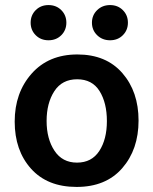

<svg xmlns="http://www.w3.org/2000/svg" viewBox="-20 -730 605 758"><path d="M171.5 -710Q202 -710 222 -690Q242 -670 242 -640.5Q242 -611 222 -591Q202 -571 171.5 -571Q141 -571 121 -591Q101 -611 101 -640.5Q101 -670 121 -690Q141 -710 171.5 -710ZM414.5 -710Q445 -710 465 -690Q485 -670 485 -640.5Q485 -611 465 -591Q445 -571 414.5 -571Q384 -571 363.5 -591Q343 -611 343 -640.5Q343 -670 363.5 -690Q384 -710 414.5 -710ZM284.5 -417Q225 -417 194.5 -370Q164 -323 164 -252.5Q164 -182 195 -135Q226 -88 284 -88Q342 -88 372 -134Q402 -180 402 -252Q402 -324 373 -370.5Q344 -417 284.5 -417ZM285.5 -515Q399 -515 463 -441.5Q527 -368 527 -254Q527 -140 462.5 -66Q398 8 282.5 8Q167 8 102.5 -64Q38 -136 38 -250Q38 -364 105 -439.5Q172 -515 285.5 -515Z"/></svg>

Font: Hind Kochi SemiBold
Style: Regular
Weight: 600
Designer: Dhruvi Tolia
Foundry: Indian Type Foundry
Version: Version 0.702;PS 1.0;hotconv 1.0.81;makeotf.lib2.5.63406